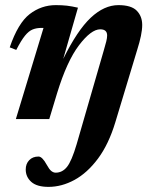

<svg xmlns="http://www.w3.org/2000/svg" viewBox="-20 -465 598 750"><path d="M169.5 265Q124 265 102.2 245.5Q80.5 226 80.5 197Q80.5 175 94 160.8Q107.5 146.5 130.5 146.5Q145 146.5 162.5 178.5Q172 196 180.2 202.8Q188.5 209.5 197.5 209.5Q223.5 209.5 241.8 186.8Q260 164 279.5 98L385.5 -268.5Q392 -290 395.2 -303.5Q398.5 -317 398.5 -326.5Q398.5 -350.5 371.5 -350.5Q336 -350.5 288.8 -288.5Q241.5 -226.5 203 -101L172.5 0H42L150 -356H142.5Q123 -356 107.8 -350Q92.5 -344 77.5 -325.5Q62.5 -307 43.5 -270L18 -280Q50.5 -375 96 -410Q141.5 -445 198 -445Q222.5 -445 241.5 -442.8Q260.5 -440.5 284.5 -435L227 -235Q282 -346.5 334.5 -395.8Q387 -445 442.5 -445Q493 -445 514.2 -423.2Q535.5 -401.5 535.5 -367.5Q535.5 -349 530.5 -324.8Q525.5 -300.5 516 -270.5L430.5 12.5Q404.5 98.5 362.8 154.5Q321 210.5 271 237.8Q221 265 169.5 265Z"/></svg>

Font: Newsreader Text
Style: Bold Italic
Weight: 700
Italic angle: -17°
Designer: Hugues Gentile
Foundry: Production Type
Version: Version 1.001